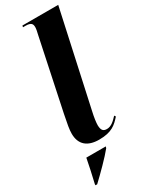

<svg xmlns="http://www.w3.org/2000/svg" viewBox="-249 -808 845 1077"><g transform="rotate(-30 173.0 -269.5)"><path d="M168 10C250 10 280 -19 313 -56L307 -65C285 -41 263 -20 235 -20C210 -20 201 -33 200 -63C200 -81 204 -112 213 -151L346 -760H114L112 -750H129C167 -750 172 -735 172 -716C172 -705 168 -686 164 -670L68 -214C56 -155 50 -123 50 -96C50 -26 92 10 168 10ZM21 214V221H32C75 181 146 110 177 71L180 61H54C45 109 35 154 21 214Z"/></g></svg>

Font: Noto Serif Display Condensed ExtraBold
Style: Italic
Weight: 800
Width: 3
Italic angle: -12°
Designer: Monotype Design Team
Foundry: Monotype Imaging Inc.
Version: Version 2.009